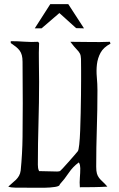

<svg xmlns="http://www.w3.org/2000/svg" viewBox="-20 -903 574 928"><path d="M32 -704Q65 -704 98 -701.5Q131 -699 164 -701L169 -695Q167 -648 168 -602Q169 -556 169 -509Q169 -408 166 -308Q163 -208 163 -107Q163 -99 164 -91.5Q165 -84 169 -76Q191 -76 212.5 -75Q234 -74 256 -74Q262 -74 270 -76Q271 -76 283.5 -89.5Q296 -103 311 -120Q326 -137 339.5 -152.5Q353 -168 356 -172Q360 -177 363 -204.5Q366 -232 367.5 -271.5Q369 -311 370 -357Q371 -403 371.5 -444.5Q372 -486 372 -518.5Q372 -551 372 -563Q372 -602 371.5 -618.5Q371 -635 366 -644.5Q361 -654 350.5 -664.5Q340 -675 320 -701Q368 -701 415.5 -700Q463 -699 511 -701L514 -692Q480 -674 466 -648Q452 -622 448.5 -592Q445 -562 448 -529.5Q451 -497 451 -466Q451 -373 448 -281.5Q445 -190 445 -97Q445 -76 448.5 -64Q452 -52 459 -43Q466 -34 476 -25Q486 -16 499 -1Q466 1 432.5 1.5Q399 2 366 2Q364 -21 366 -44Q368 -67 368 -90Q368 -97 366.5 -104.5Q365 -112 361 -118Q332 -97 312 -67Q292 -37 269 -12Q269 -3 246 0.5Q223 4 193.5 4.5Q164 5 134.5 4.5Q105 4 91 4Q76 4 55 4Q34 4 20 -1Q29 -10 39 -18Q49 -26 57.5 -34.5Q66 -43 72 -53.5Q78 -64 80 -79Q88 -160 89 -241Q90 -322 90 -403L89 -604Q89 -623 85.5 -636Q82 -649 75 -658.5Q68 -668 57.5 -676.5Q47 -685 32 -695ZM223 -883H310L386 -766L348 -767L267 -840L181 -766H148L223 -883Z"/></svg>

Font: Germanica
Style: Regular
Weight: 400
Designer: Peter Wiegel
Foundry: Peter Wiegel